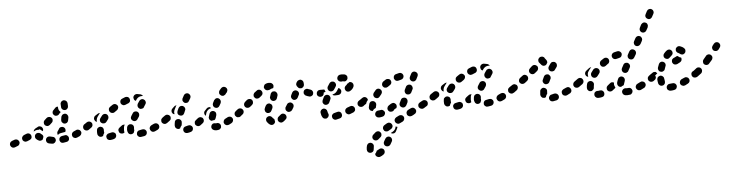

<svg xmlns="http://www.w3.org/2000/svg" viewBox="-76 -812 5234 1376"><g transform="rotate(-5 2541.5 -123.5)"><path d="M43 -16Q39 -25 30 -30Q21 -34 11 -31Q-1 -26 -8 -24Q-18 -20 -23 -11Q-27 -1 -24 8Q-20 18 -11 23Q-1 27 8 24Q16 21 28 16Q38 13 42 3Q47 -6 43 -16ZM397 7Q400 2 400 -2Q401 -7 400 -12Q398 -22 389 -28Q381 -34 371 -31Q361 -29 352 -28Q342 -27 335 -18Q329 -10 331 0Q331 5 334 9Q336 14 340 17Q344 20 349 21Q354 22 359 21Q370 20 381 17Q386 16 390 14Q394 11 397 7ZM295 16Q299 13 301 9Q304 5 305 0Q306 -10 300 -19Q294 -27 283 -28Q274 -30 265 -32Q255 -34 246 -29Q237 -23 235 -13Q233 -3 238 6Q244 15 254 17Q265 19 276 21Q281 22 286 21Q291 19 295 16ZM490 -31Q492 -35 492 -40Q492 -45 489 -50Q485 -59 475 -62Q465 -66 456 -61Q447 -57 438 -53Q429 -49 425 -40Q421 -30 425 -20Q427 -16 430 -12Q434 -9 439 -7Q443 -5 448 -5Q453 -5 458 -7Q468 -12 478 -16Q482 -19 485 -22Q489 -26 490 -31ZM180 -12Q176 -14 173 -16Q170 -18 167 -21Q159 -27 158 -37Q157 -48 163 -56Q170 -64 180 -65Q190 -66 199 -60Q200 -58 202 -57Q203 -56 203 -56Q204 -56 204 -55Q204 -55 205 -55Q206 -54 207 -53Q213 -49 216 -44Q219 -38 218 -32Q215 -25 213 -18Q213 -17 213 -16Q210 -13 206 -11Q202 -9 198 -8Q193 -7 189 -8Q184 -9 180 -12ZM133 -34Q134 -38 134 -43Q134 -48 132 -53Q128 -62 119 -66Q109 -70 100 -66L80 -58Q76 -56 72 -52Q69 -49 67 -44Q65 -40 65 -35Q65 -30 67 -25Q69 -20 73 -17Q76 -13 81 -12Q85 -10 90 -10Q95 -10 100 -12L119 -20Q124 -22 127 -25Q131 -29 133 -34ZM324 -65Q330 -72 334 -80Q339 -90 349 -92Q359 -95 368 -90Q372 -88 375 -84Q379 -80 380 -75Q381 -71 381 -66Q380 -61 378 -56Q377 -55 377 -54Q371 -55 366 -53Q357 -52 349 -50Q340 -49 332 -45Q327 -42 323 -38Q322 -40 321 -42Q321 -44 320 -47Q319 -52 320 -56Q322 -61 324 -65ZM554 -91Q551 -95 547 -98Q542 -101 537 -102Q533 -102 528 -101Q523 -100 519 -98L518 -97Q514 -94 512 -90Q509 -86 508 -81Q507 -76 508 -71Q509 -67 512 -62Q515 -58 519 -56Q523 -53 528 -52Q533 -51 538 -52Q543 -53 547 -56Q556 -62 558 -73Q559 -83 554 -91ZM166 -98Q175 -103 183 -107Q191 -113 202 -110Q212 -108 217 -99Q221 -93 221 -86Q221 -80 217 -74Q217 -74 216 -74Q216 -75 216 -75Q214 -76 213 -77L196 -91L192 -87Q185 -88 178 -87Q168 -86 159 -81Q156 -79 153 -77Q153 -78 153 -80Q153 -81 154 -83Q155 -88 158 -91Q161 -95 166 -98ZM288 -165Q281 -172 271 -172Q261 -173 253 -166Q245 -158 238 -152Q230 -145 230 -134Q229 -124 236 -116Q243 -109 254 -108Q264 -108 272 -115Q279 -122 287 -129Q295 -136 295 -147Q296 -157 288 -165ZM360 -126Q363 -122 367 -119Q371 -116 376 -115Q386 -113 395 -119Q403 -125 405 -135Q407 -146 409 -157Q410 -167 404 -175Q398 -184 388 -185Q383 -186 378 -184Q373 -183 369 -180Q365 -177 363 -173Q360 -169 359 -164Q358 -154 356 -145Q355 -140 356 -135Q357 -130 360 -126ZM307 -183Q303 -186 301 -191Q299 -195 299 -200Q299 -205 301 -210Q303 -215 307 -218L321 -233Q325 -237 330 -239Q335 -241 340 -240Q340 -237 341 -234Q341 -225 344 -217Q348 -208 356 -201Q357 -200 357 -200Q357 -199 356 -198Q348 -192 343 -184L342 -183Q335 -176 325 -176Q314 -175 307 -183ZM371 -218Q375 -214 379 -213Q384 -211 389 -211Q399 -211 406 -219Q413 -226 413 -237Q413 -248 412 -259Q411 -269 403 -276Q395 -282 385 -282Q380 -281 375 -279Q371 -277 368 -273Q364 -269 363 -264Q361 -260 362 -255Q363 -245 363 -235Q363 -230 365 -226Q367 -221 371 -218Z M738 -5Q737 -10 734 -14Q731 -17 726 -20Q722 -22 717 -23Q712 -23 707 -22Q698 -19 689 -18Q679 -17 673 -9Q666 -1 668 9Q669 20 677 26Q685 32 695 31Q708 30 721 26Q731 23 736 14Q741 5 738 -5ZM959 -6Q958 -11 955 -15Q952 -19 948 -22Q944 -24 939 -25Q934 -26 929 -25Q919 -22 910 -21Q899 -20 893 -12Q887 -4 888 7Q888 12 891 16Q893 20 897 23Q901 26 906 28Q911 29 916 28Q927 27 940 24Q950 22 956 13Q961 4 959 -6ZM823 -15Q820 -23 820 -32Q820 -40 822 -50Q823 -54 826 -59Q829 -63 833 -65Q837 -68 842 -69Q847 -70 852 -69Q862 -67 868 -58Q873 -49 871 -39Q870 -35 870 -32Q870 -30 871 -29Q871 -27 871 -25Q872 -22 871 -20Q868 -15 867 -8Q867 -8 866 -7Q864 -4 861 -2Q857 1 853 2Q843 5 834 0Q825 -6 823 -15ZM616 -2Q612 -5 609 -9Q606 -14 605 -18Q604 -26 604 -34Q604 -41 605 -47Q605 -52 607 -57Q610 -61 614 -64Q617 -67 622 -69Q627 -70 632 -70Q637 -69 641 -67Q646 -65 649 -61Q652 -57 653 -52Q655 -48 654 -43Q654 -38 654 -34Q654 -30 655 -27Q655 -26 655 -25Q655 -24 655 -23Q655 -23 655 -23Q649 -15 646 -6Q646 -5 646 -3Q643 -1 640 0Q637 1 634 2Q629 3 625 2Q620 1 616 -2ZM1050 -46Q1045 -56 1035 -59Q1026 -62 1016 -58Q1007 -53 997 -49Q993 -47 989 -43Q986 -39 984 -35Q982 -30 982 -25Q983 -20 985 -16Q989 -6 999 -2Q1008 1 1018 -3Q1028 -8 1039 -13Q1048 -18 1051 -27Q1054 -37 1050 -46ZM796 -70Q790 -69 785 -65Q777 -59 769 -53Q765 -50 762 -46Q759 -42 758 -37Q757 -32 759 -27Q760 -22 762 -18Q765 -14 769 -11Q774 -9 779 -8Q783 -7 788 -8Q793 -9 797 -12Q798 -13 800 -14Q798 -22 798 -32Q798 -42 800 -54Q802 -63 807 -70Q801 -71 796 -70ZM1123 -73Q1123 -78 1122 -82Q1121 -87 1119 -91Q1113 -100 1102 -102Q1092 -103 1084 -98L1080 -95Q1076 -92 1073 -88Q1070 -84 1070 -79Q1069 -74 1070 -69Q1071 -64 1074 -60Q1080 -52 1090 -50Q1100 -48 1108 -54L1112 -56Q1116 -59 1119 -64Q1122 -68 1123 -73ZM553 -60 565 -69Q570 -72 572 -76Q575 -80 576 -85Q577 -90 576 -95Q575 -100 572 -104Q566 -112 556 -114Q546 -116 537 -110L524 -101L519 -98Q510 -92 508 -81Q507 -71 512 -63Q518 -54 529 -52Q539 -51 547 -56ZM867 -93Q875 -87 885 -89Q896 -92 901 -101Q906 -109 913 -119Q915 -123 916 -128Q917 -133 916 -138Q915 -143 912 -147Q910 -151 905 -154Q897 -159 887 -157Q876 -155 871 -146Q864 -136 859 -127Q853 -118 855 -108Q858 -98 867 -93ZM643 -96Q647 -93 652 -92Q657 -91 662 -92Q666 -93 671 -95Q675 -98 678 -102Q683 -110 690 -118Q696 -126 695 -136Q694 -146 687 -153Q679 -160 668 -159Q658 -158 651 -150Q643 -140 636 -130Q630 -122 632 -112Q634 -101 643 -96ZM629 -168Q626 -167 622 -165L603 -153Q594 -148 592 -138Q589 -127 595 -119Q597 -114 601 -111Q605 -109 610 -107Q610 -107 610 -108Q608 -117 611 -127Q613 -136 618 -143Q625 -154 634 -165Q636 -166 638 -168Q633 -169 629 -168ZM707 -171Q713 -163 723 -161Q734 -159 742 -165Q750 -171 759 -177Q768 -183 770 -193Q773 -203 767 -212Q761 -220 751 -223Q741 -225 732 -219Q722 -213 713 -206Q704 -200 703 -190Q701 -180 707 -171ZM921 -176Q925 -173 930 -172Q935 -172 940 -173Q944 -174 949 -176Q953 -179 955 -184Q962 -194 967 -203Q973 -212 970 -222Q968 -232 959 -237Q950 -243 940 -240Q930 -238 925 -229Q920 -220 913 -211Q908 -202 910 -192Q912 -182 921 -176ZM791 -244Q789 -239 789 -234Q789 -229 791 -224Q793 -220 797 -216Q800 -213 805 -211Q809 -209 814 -209Q819 -209 824 -211Q834 -215 843 -219Q848 -220 852 -224Q855 -227 858 -231Q860 -236 860 -241Q860 -246 858 -251Q857 -255 854 -259Q850 -263 846 -265Q841 -267 836 -267Q831 -267 827 -266Q816 -262 805 -257Q800 -255 796 -252Q793 -248 791 -244ZM935 -262Q945 -264 954 -263Q954 -263 955 -263Q952 -267 948 -271Q944 -274 939 -276Q926 -279 912 -281Q902 -281 894 -275Q886 -268 885 -258Q885 -253 887 -248Q888 -243 891 -239Q893 -237 896 -235Q898 -234 901 -233Q903 -237 906 -241Q910 -248 918 -254Q925 -260 935 -262Z M1289 11Q1291 6 1291 1Q1292 -4 1290 -8Q1287 -18 1277 -23Q1268 -27 1258 -24Q1250 -21 1243 -20Q1233 -19 1226 -11Q1220 -3 1221 7Q1222 17 1230 24Q1238 30 1248 29Q1261 28 1275 23Q1279 22 1283 18Q1287 15 1289 11ZM1483 22Q1487 19 1490 15Q1493 11 1493 6Q1494 1 1493 -4Q1491 -14 1482 -20Q1473 -25 1463 -23Q1461 -23 1460 -22Q1460 -22 1459 -22Q1456 -22 1454 -23Q1450 -24 1445 -24Q1440 -23 1435 -21Q1431 -18 1428 -14Q1425 -10 1424 -6Q1421 4 1426 13Q1431 22 1441 25Q1449 28 1459 28Q1466 28 1474 26Q1479 25 1483 22ZM1581 -48Q1578 -53 1574 -56Q1571 -59 1566 -60Q1561 -62 1556 -61Q1551 -61 1547 -59Q1538 -54 1528 -49Q1519 -45 1516 -35Q1512 -25 1517 -16Q1519 -11 1523 -8Q1527 -5 1531 -3Q1536 -2 1541 -2Q1546 -2 1551 -4Q1560 -9 1570 -14Q1579 -19 1582 -29Q1585 -39 1581 -48ZM1171 -12Q1167 -16 1165 -20Q1163 -25 1163 -30Q1163 -31 1163 -32Q1163 -43 1166 -56Q1166 -61 1169 -65Q1172 -70 1176 -72Q1180 -75 1185 -76Q1190 -77 1195 -76Q1200 -75 1204 -73Q1208 -70 1211 -66Q1214 -62 1215 -57Q1216 -52 1215 -47Q1213 -38 1213 -32Q1213 -31 1213 -31Q1213 -31 1213 -31Q1213 -30 1213 -30Q1211 -28 1209 -25Q1203 -18 1200 -9Q1197 -7 1194 -6Q1192 -6 1189 -5Q1184 -5 1179 -7Q1174 -9 1171 -12ZM1369 -67Q1366 -71 1361 -73Q1357 -75 1352 -76Q1347 -76 1342 -75Q1338 -74 1334 -71Q1325 -64 1318 -58Q1314 -55 1311 -51Q1308 -47 1308 -42Q1307 -37 1308 -32Q1309 -27 1312 -23Q1319 -15 1329 -13Q1339 -12 1347 -18Q1356 -24 1365 -32Q1373 -38 1374 -48Q1375 -59 1369 -67ZM1414 -54Q1412 -59 1411 -64Q1410 -69 1412 -73Q1415 -84 1419 -95Q1422 -105 1431 -110Q1441 -114 1451 -111Q1455 -109 1459 -106Q1463 -103 1465 -98Q1467 -94 1467 -89Q1467 -84 1466 -79Q1462 -69 1460 -60Q1459 -56 1456 -52Q1454 -49 1450 -46Q1446 -46 1443 -46Q1436 -45 1429 -43Q1429 -43 1429 -43Q1429 -43 1429 -43Q1424 -44 1421 -47Q1417 -50 1414 -54ZM1645 -91Q1643 -95 1638 -98Q1634 -101 1629 -102Q1624 -102 1620 -101Q1615 -100 1611 -97H1609Q1605 -94 1603 -90Q1600 -85 1599 -81Q1598 -76 1599 -71Q1600 -66 1603 -62Q1606 -58 1610 -55Q1614 -52 1619 -52Q1624 -51 1629 -52Q1634 -53 1638 -56L1639 -57Q1648 -62 1650 -73Q1651 -83 1645 -91ZM1139 -85Q1140 -90 1139 -95Q1138 -100 1135 -104Q1129 -112 1118 -114Q1108 -116 1100 -110Q1091 -103 1083 -98Q1074 -92 1072 -82Q1071 -71 1076 -63Q1079 -59 1083 -56Q1088 -53 1092 -52Q1097 -52 1102 -53Q1107 -54 1111 -56Q1120 -63 1129 -69Q1133 -72 1136 -76Q1138 -80 1139 -85ZM1422 -130Q1426 -132 1432 -133Q1429 -137 1428 -141Q1421 -143 1415 -141Q1408 -140 1403 -135Q1396 -127 1389 -120Q1381 -113 1381 -102Q1381 -92 1388 -85Q1389 -84 1390 -83Q1390 -83 1391 -82Q1394 -92 1397 -103Q1400 -111 1406 -118Q1413 -126 1422 -130ZM1191 -115Q1193 -110 1197 -106Q1200 -103 1205 -101Q1214 -97 1224 -100Q1234 -104 1238 -114Q1242 -123 1246 -133Q1251 -142 1247 -152Q1244 -161 1234 -166Q1230 -168 1225 -168Q1220 -168 1215 -167Q1210 -165 1207 -162Q1203 -158 1201 -154Q1196 -144 1192 -134Q1190 -129 1190 -124Q1190 -119 1191 -115ZM1181 -174Q1176 -173 1173 -170Q1166 -163 1158 -156Q1150 -149 1149 -139Q1148 -128 1155 -120Q1158 -117 1161 -115Q1165 -113 1169 -113Q1167 -119 1167 -126Q1168 -135 1171 -143Q1176 -153 1181 -163Q1184 -171 1189 -176Q1185 -176 1181 -174ZM1461 -135Q1466 -133 1471 -132Q1476 -132 1481 -133Q1485 -135 1489 -138Q1493 -142 1495 -146Q1500 -155 1505 -164Q1509 -174 1506 -183Q1503 -193 1494 -198Q1490 -201 1485 -201Q1480 -202 1475 -200Q1470 -199 1467 -195Q1463 -192 1460 -188Q1455 -178 1450 -168Q1446 -159 1449 -149Q1452 -140 1461 -135ZM1234 -204Q1236 -200 1239 -196Q1242 -192 1246 -189Q1251 -187 1256 -186Q1260 -186 1265 -187Q1270 -188 1274 -191Q1278 -195 1280 -199L1291 -218Q1296 -227 1293 -237Q1290 -246 1281 -252Q1272 -257 1262 -254Q1252 -251 1247 -242L1237 -223Q1234 -219 1234 -214Q1233 -209 1234 -204ZM1551 -273Q1542 -279 1533 -278Q1523 -276 1517 -269Q1512 -263 1505 -255Q1499 -247 1500 -236Q1501 -226 1510 -220Q1514 -217 1518 -215Q1523 -214 1528 -214Q1533 -215 1537 -218Q1542 -220 1545 -224Q1548 -228 1551 -232Q1552 -233 1553 -233Q1553 -234 1554 -235L1556 -238Q1562 -247 1561 -257Q1559 -267 1551 -273Z M1843 20Q1831 12 1822 -2Q1817 -11 1819 -21Q1821 -31 1830 -36Q1839 -42 1849 -40Q1859 -37 1865 -29Q1867 -24 1871 -22Q1873 -20 1875 -18Q1878 -16 1879 -13Q1879 -6 1881 0Q1881 2 1882 4Q1881 6 1880 9Q1879 11 1878 13Q1872 22 1862 24Q1852 26 1843 20ZM1967 -24Q1967 -29 1965 -34Q1963 -38 1960 -42Q1953 -49 1942 -50Q1932 -50 1925 -43Q1918 -37 1912 -32Q1903 -26 1902 -15Q1900 -5 1906 3Q1909 7 1914 10Q1918 12 1923 13Q1928 14 1933 12Q1937 11 1941 8Q1950 2 1959 -7Q1963 -10 1965 -15Q1967 -19 1967 -24ZM1658 -105Q1652 -113 1641 -114Q1631 -115 1623 -109Q1613 -101 1609 -98Q1605 -95 1602 -91Q1599 -87 1598 -82Q1598 -77 1598 -72Q1599 -67 1602 -63Q1608 -54 1618 -52Q1628 -50 1637 -56Q1643 -60 1655 -70Q1663 -76 1664 -87Q1665 -97 1658 -105ZM2012 -121Q2004 -127 1994 -124Q1983 -122 1978 -113Q1973 -104 1968 -97Q1965 -93 1964 -88Q1963 -83 1964 -78Q1965 -73 1968 -69Q1971 -65 1975 -62Q1984 -56 1994 -59Q2004 -61 2010 -69Q2015 -78 2021 -87Q2026 -96 2024 -106Q2021 -116 2012 -121ZM1817 -77Q1819 -73 1823 -69Q1826 -66 1831 -64Q1841 -61 1850 -65Q1859 -69 1863 -79Q1866 -86 1870 -93Q1872 -98 1873 -103Q1873 -107 1872 -112Q1871 -117 1868 -121Q1865 -125 1860 -127Q1856 -130 1851 -131Q1846 -131 1841 -130Q1837 -129 1833 -126Q1829 -123 1826 -118Q1820 -108 1816 -96Q1814 -92 1815 -87Q1815 -82 1817 -77ZM1736 -148Q1737 -153 1735 -158Q1734 -163 1731 -167Q1724 -175 1714 -175Q1703 -176 1695 -170L1680 -157Q1672 -150 1671 -140Q1670 -129 1677 -121Q1684 -113 1694 -113Q1704 -112 1712 -118L1728 -131Q1731 -135 1734 -139Q1736 -143 1736 -148ZM2069 -191Q2068 -195 2064 -199Q2061 -203 2057 -205Q2048 -210 2038 -207Q2028 -204 2023 -195L2014 -177Q2012 -173 2011 -168Q2011 -163 2012 -158Q2014 -153 2017 -149Q2020 -146 2024 -143Q2034 -138 2044 -142Q2053 -145 2058 -154L2067 -172Q2070 -176 2070 -181Q2071 -186 2069 -191ZM1877 -147Q1886 -144 1896 -148Q1905 -152 1909 -162Q1913 -173 1916 -184Q1918 -194 1912 -203Q1907 -212 1897 -214Q1892 -215 1887 -214Q1882 -214 1878 -211Q1874 -208 1871 -204Q1868 -200 1867 -195Q1865 -188 1862 -179Q1858 -170 1863 -160Q1867 -151 1877 -147ZM2247 -171Q2247 -176 2245 -181Q2243 -185 2240 -189Q2236 -192 2232 -194Q2227 -196 2222 -196Q2211 -196 2204 -189Q2197 -181 2197 -171Q2197 -166 2198 -161Q2200 -157 2204 -153Q2207 -150 2212 -148Q2217 -146 2222 -146Q2232 -146 2240 -153Q2247 -161 2247 -171ZM2159 -158Q2164 -160 2167 -164Q2170 -168 2171 -173Q2174 -183 2169 -192Q2164 -201 2154 -204Q2146 -206 2139 -209Q2130 -214 2120 -210Q2110 -207 2106 -197Q2104 -193 2104 -188Q2103 -183 2105 -178Q2107 -174 2110 -170Q2113 -166 2118 -164Q2128 -159 2140 -156Q2145 -154 2150 -155Q2155 -155 2159 -158ZM1805 -225Q1799 -234 1789 -235Q1778 -237 1770 -230Q1762 -224 1754 -218Q1750 -215 1748 -210Q1745 -206 1745 -201Q1744 -196 1745 -191Q1747 -187 1750 -183Q1756 -174 1767 -173Q1777 -172 1785 -178Q1793 -185 1800 -190Q1809 -197 1810 -207Q1811 -217 1805 -225ZM2070 -224Q2069 -225 2068 -227Q2066 -228 2065 -230Q2062 -232 2060 -236Q2058 -239 2057 -243Q2055 -248 2056 -253Q2057 -258 2059 -262Q2062 -266 2064 -269Q2066 -274 2071 -276Q2075 -279 2079 -280Q2084 -281 2089 -281Q2094 -280 2098 -277Q2104 -274 2107 -268Q2110 -262 2110 -256Q2110 -251 2111 -247Q2111 -242 2110 -237Q2108 -232 2105 -228Q2100 -225 2096 -221Q2096 -221 2096 -221Q2094 -220 2092 -220Q2091 -219 2089 -219Q2084 -219 2079 -220Q2074 -221 2070 -224ZM1838 -228Q1829 -232 1825 -242Q1823 -246 1823 -251Q1824 -256 1826 -261Q1828 -265 1831 -269Q1835 -272 1840 -274Q1850 -278 1859 -278Q1866 -278 1873 -277Q1883 -275 1889 -266Q1895 -257 1892 -247Q1892 -244 1891 -242Q1890 -239 1888 -237Q1886 -237 1884 -237Q1874 -235 1866 -230Q1864 -229 1863 -228Q1861 -228 1860 -228Q1859 -228 1857 -227Q1848 -224 1838 -228Z M2363 -10Q2361 -20 2352 -26Q2343 -31 2333 -28Q2321 -25 2311 -22Q2306 -21 2302 -18Q2298 -16 2295 -11Q2292 -7 2291 -2Q2291 3 2292 7Q2294 18 2303 23Q2311 29 2322 26Q2333 24 2346 20Q2356 18 2361 9Q2366 0 2363 -10ZM2238 12Q2243 13 2248 13Q2253 12 2257 9Q2266 4 2268 -6Q2271 -16 2265 -25Q2263 -30 2262 -37Q2261 -47 2253 -54Q2245 -61 2235 -60Q2225 -59 2218 -51Q2211 -43 2212 -33Q2214 -13 2223 1Q2225 5 2229 8Q2233 11 2238 12ZM2460 -28Q2461 -32 2461 -37Q2461 -42 2459 -47Q2455 -56 2446 -60Q2436 -64 2427 -60Q2416 -56 2405 -52Q2396 -48 2391 -39Q2387 -29 2391 -19Q2395 -10 2404 -6Q2413 -1 2423 -5Q2435 -10 2446 -14Q2451 -16 2454 -20Q2458 -23 2460 -28ZM2532 -92Q2529 -96 2525 -98Q2521 -101 2516 -102Q2511 -102 2506 -101Q2501 -100 2497 -97Q2495 -96 2493 -94Q2488 -91 2486 -87Q2483 -83 2482 -78Q2481 -73 2482 -68Q2483 -63 2486 -59Q2491 -51 2502 -49Q2512 -47 2520 -52Q2524 -55 2527 -57Q2535 -63 2537 -73Q2538 -83 2532 -92ZM2237 -125 2235 -121Q2233 -116 2233 -111Q2232 -106 2234 -102Q2236 -97 2239 -93Q2242 -90 2247 -87Q2256 -83 2266 -87Q2276 -90 2280 -99L2282 -103L2290 -121Q2295 -130 2291 -140Q2288 -150 2279 -154Q2274 -156 2269 -157Q2264 -157 2259 -155Q2255 -154 2251 -150Q2247 -147 2245 -142ZM2252 -176Q2256 -178 2261 -179Q2258 -184 2256 -190Q2256 -192 2255 -194Q2253 -195 2251 -196Q2248 -196 2246 -196H2222Q2212 -196 2204 -189Q2197 -181 2197 -171Q2197 -166 2199 -161Q2201 -157 2204 -153Q2208 -150 2212 -148Q2217 -146 2222 -146L2225 -152Q2229 -160 2235 -166Q2243 -173 2252 -176ZM2326 -147Q2339 -148 2350 -148Q2361 -149 2368 -157Q2374 -165 2374 -175Q2373 -183 2368 -189Q2363 -195 2355 -198Q2354 -196 2353 -194Q2348 -187 2344 -180Q2339 -172 2332 -166Q2325 -160 2315 -157Q2312 -156 2309 -156Q2310 -154 2311 -151Q2314 -149 2318 -148Q2322 -147 2326 -147ZM2449 -232Q2446 -233 2443 -233Q2439 -234 2436 -233Q2432 -229 2428 -226Q2423 -223 2419 -222Q2418 -221 2418 -220Q2417 -218 2417 -217Q2416 -214 2411 -212Q2403 -206 2400 -196Q2398 -186 2404 -177Q2409 -168 2420 -166Q2430 -164 2438 -170Q2457 -181 2464 -200Q2467 -209 2463 -219Q2459 -228 2449 -232ZM2290 -181Q2299 -176 2309 -179Q2319 -182 2324 -191Q2329 -200 2335 -208Q2341 -216 2340 -226Q2338 -237 2330 -243Q2326 -246 2321 -247Q2316 -248 2311 -248Q2307 -247 2302 -244Q2298 -242 2295 -238Q2287 -227 2280 -215Q2275 -206 2278 -196Q2281 -186 2290 -181ZM2358 -282Q2352 -273 2353 -263Q2354 -258 2357 -254Q2359 -250 2363 -247Q2367 -244 2372 -243Q2377 -241 2382 -242Q2385 -243 2387 -243Q2392 -243 2397 -242Q2407 -239 2415 -245Q2424 -251 2426 -261Q2427 -266 2426 -271Q2426 -275 2423 -280Q2420 -284 2416 -287Q2412 -289 2407 -291Q2397 -293 2387 -293Q2381 -293 2374 -292Q2364 -290 2358 -282Z M2590 273Q2589 276 2588 278Q2584 287 2578 294Q2577 294 2576 295Q2576 297 2577 299Q2577 301 2577 303Q2580 313 2589 317Q2598 322 2608 320Q2623 315 2636 305Q2645 298 2646 288Q2647 278 2641 269Q2634 261 2624 260Q2614 259 2606 265Q2599 270 2594 272Q2593 272 2592 272Q2591 273 2590 273ZM2554 214Q2550 213 2545 213Q2540 214 2535 216Q2531 218 2528 222Q2525 226 2523 231Q2519 245 2519 260Q2519 265 2521 270Q2523 274 2526 278Q2530 281 2534 283Q2539 285 2544 285Q2554 285 2562 278Q2569 271 2569 260Q2569 253 2571 245Q2574 235 2569 226Q2564 217 2554 214ZM2656 246Q2665 251 2675 249Q2685 247 2691 238Q2697 228 2703 217Q2708 208 2705 198Q2702 188 2693 183Q2684 178 2674 181Q2664 184 2659 193Q2653 203 2648 212Q2643 220 2645 231Q2648 241 2656 246ZM2633 164Q2634 159 2633 154Q2631 149 2628 145Q2625 141 2621 139Q2617 136 2612 136Q2607 135 2602 137Q2597 138 2593 141Q2583 149 2575 157Q2571 160 2569 165Q2567 169 2566 174Q2566 179 2568 184Q2569 188 2573 192Q2580 200 2590 200Q2600 201 2608 194Q2615 187 2624 180Q2628 177 2630 173Q2633 169 2633 164ZM2716 148Q2708 152 2701 156Q2702 157 2703 157Q2704 158 2706 159Q2715 163 2725 160Q2734 157 2739 147L2749 127Q2750 124 2751 122Q2752 119 2752 116Q2749 116 2746 115Q2743 114 2740 112Q2739 116 2738 119Q2736 128 2730 136Q2724 143 2716 148ZM2714 94Q2712 90 2708 87Q2704 83 2699 82Q2695 81 2690 81Q2685 82 2680 84Q2670 90 2660 96Q2651 101 2649 111Q2646 121 2652 130Q2654 135 2658 138Q2662 140 2667 142Q2672 143 2677 142Q2682 142 2686 139Q2695 134 2705 128Q2714 123 2717 113Q2720 103 2714 94ZM2804 48Q2801 44 2797 40Q2794 37 2789 36Q2784 34 2779 35Q2774 35 2770 37L2750 47Q2741 52 2737 62Q2734 72 2739 81Q2744 90 2753 93Q2763 97 2772 92L2793 82Q2802 77 2805 67Q2808 57 2804 48ZM2874 41 2882 36Q2887 34 2890 30Q2893 27 2895 22Q2896 17 2896 12Q2895 7 2893 3Q2888 -6 2878 -10Q2869 -13 2859 -8L2851 -4L2839 2Q2835 4 2832 8Q2828 12 2827 17Q2825 21 2826 26Q2826 31 2828 36Q2833 45 2843 48Q2853 51 2862 47ZM2672 4Q2669 -6 2660 -11Q2652 -17 2642 -14Q2632 -12 2625 -12Q2615 -12 2608 -4Q2601 3 2601 14Q2601 19 2603 23Q2605 28 2609 31Q2612 35 2617 36Q2622 38 2627 38Q2639 38 2653 34Q2663 32 2668 23Q2674 14 2672 4ZM2711 4Q2706 3 2702 0Q2698 -3 2696 -7Q2690 -16 2693 -26Q2695 -36 2704 -42Q2712 -47 2721 -53Q2725 -55 2730 -56Q2735 -58 2740 -57Q2744 -56 2749 -53Q2753 -50 2756 -46Q2757 -45 2757 -44Q2758 -42 2759 -40Q2759 -36 2760 -31Q2760 -28 2759 -25Q2758 -21 2756 -18Q2747 -15 2740 -9Q2736 -5 2733 0Q2731 0 2730 1Q2726 4 2721 4Q2716 5 2711 4ZM2983 -27Q2984 -31 2984 -36Q2983 -41 2981 -46Q2976 -55 2966 -57Q2956 -60 2947 -55L2927 -44Q2923 -41 2920 -38Q2916 -34 2915 -29Q2914 -24 2914 -19Q2915 -14 2917 -10Q2923 -1 2933 2Q2943 5 2952 0L2971 -12Q2976 -14 2979 -18Q2982 -22 2983 -27ZM2560 -41Q2562 -52 2566 -66Q2569 -76 2578 -81Q2588 -85 2597 -82Q2607 -79 2612 -70Q2617 -61 2614 -51Q2611 -41 2610 -34Q2609 -33 2609 -33Q2609 -32 2609 -31Q2608 -31 2607 -31Q2598 -27 2591 -20Q2588 -16 2586 -12Q2585 -12 2584 -12Q2582 -13 2581 -13Q2571 -14 2565 -22Q2559 -31 2560 -41ZM2782 -35Q2784 -30 2787 -27Q2791 -23 2795 -21Q2804 -16 2814 -19Q2824 -23 2829 -32L2839 -52Q2841 -57 2841 -62Q2841 -67 2840 -71Q2838 -76 2835 -80Q2832 -84 2827 -86Q2818 -90 2808 -87Q2798 -84 2794 -74L2784 -54Q2782 -50 2781 -45Q2781 -40 2782 -35ZM3049 -91Q3046 -95 3041 -98Q3037 -101 3032 -102Q3027 -102 3023 -101Q3018 -100 3014 -98L3010 -95Q3006 -92 3004 -88Q3001 -84 3000 -79Q2999 -74 3000 -69Q3001 -64 3004 -60Q3007 -56 3011 -54Q3015 -51 3020 -50Q3025 -49 3030 -50Q3035 -51 3039 -54L3042 -56Q3051 -62 3053 -73Q3054 -83 3049 -91ZM2558 -94Q2558 -97 2557 -100Q2556 -104 2554 -106Q2548 -115 2538 -117Q2527 -118 2519 -112L2498 -97Q2494 -95 2491 -90Q2488 -86 2487 -81Q2487 -76 2488 -72Q2489 -67 2492 -63Q2498 -54 2508 -52Q2518 -51 2526 -57L2543 -68Q2544 -71 2545 -73Q2547 -81 2553 -88Q2555 -91 2558 -94ZM2600 -122Q2601 -117 2604 -113Q2606 -109 2610 -106Q2619 -100 2629 -101Q2639 -103 2645 -112Q2651 -120 2657 -127Q2664 -135 2663 -146Q2662 -156 2654 -162Q2650 -166 2645 -167Q2640 -169 2635 -168Q2630 -168 2626 -165Q2622 -163 2619 -159Q2611 -150 2604 -141Q2601 -136 2600 -132Q2599 -127 2600 -122ZM2839 -110Q2844 -108 2849 -108Q2854 -108 2859 -109Q2863 -111 2867 -114Q2871 -117 2873 -122L2883 -142Q2888 -151 2884 -161Q2881 -171 2872 -176Q2867 -178 2862 -178Q2857 -178 2853 -177Q2848 -175 2844 -172Q2840 -169 2838 -164L2828 -144Q2824 -135 2827 -125Q2830 -115 2839 -110ZM2673 -181Q2679 -172 2689 -171Q2700 -169 2708 -175Q2716 -181 2724 -186Q2733 -191 2736 -201Q2738 -211 2733 -220Q2728 -229 2717 -231Q2707 -234 2699 -229Q2689 -222 2679 -216Q2671 -210 2669 -199Q2667 -189 2673 -181ZM2884 -200Q2888 -198 2893 -198Q2898 -197 2903 -199Q2908 -201 2911 -204Q2915 -207 2917 -212L2927 -232Q2932 -241 2929 -251Q2925 -261 2916 -265Q2907 -270 2897 -267Q2887 -263 2883 -254L2873 -234Q2868 -225 2871 -215Q2875 -205 2884 -200ZM2760 -250Q2757 -245 2757 -240Q2756 -235 2757 -231Q2759 -226 2762 -222Q2765 -218 2769 -215Q2773 -213 2778 -212Q2783 -212 2788 -213Q2798 -216 2807 -218Q2817 -220 2823 -228Q2829 -237 2827 -247Q2826 -252 2823 -256Q2821 -260 2816 -263Q2812 -266 2807 -267Q2803 -268 2798 -267Q2786 -264 2775 -261Q2770 -260 2766 -257Q2762 -254 2760 -250Z M3233 -5Q3232 -10 3229 -14Q3226 -17 3221 -20Q3217 -22 3212 -23Q3207 -23 3202 -22Q3193 -19 3184 -18Q3174 -17 3168 -9Q3161 -1 3163 9Q3164 20 3172 26Q3180 32 3190 31Q3203 30 3216 26Q3226 23 3231 14Q3236 5 3233 -5ZM3454 -6Q3453 -11 3450 -15Q3447 -19 3443 -22Q3439 -24 3434 -25Q3429 -26 3424 -25Q3414 -22 3405 -21Q3394 -20 3388 -12Q3382 -4 3383 7Q3383 12 3386 16Q3388 20 3392 23Q3396 26 3401 28Q3406 29 3411 28Q3422 27 3435 24Q3445 22 3451 13Q3456 4 3454 -6ZM3318 -15Q3315 -23 3315 -32Q3315 -40 3317 -50Q3318 -54 3321 -59Q3324 -63 3328 -65Q3332 -68 3337 -69Q3342 -70 3347 -69Q3357 -67 3363 -58Q3368 -49 3366 -39Q3365 -35 3365 -32Q3365 -30 3366 -29Q3366 -27 3366 -25Q3367 -22 3366 -20Q3363 -15 3362 -8Q3362 -8 3361 -7Q3359 -4 3356 -2Q3352 1 3348 2Q3338 5 3329 0Q3320 -6 3318 -15ZM3111 -2Q3107 -5 3104 -9Q3101 -14 3100 -18Q3099 -26 3099 -34Q3099 -41 3100 -47Q3100 -52 3102 -57Q3105 -61 3109 -64Q3112 -67 3117 -69Q3122 -70 3127 -70Q3132 -69 3136 -67Q3141 -65 3144 -61Q3147 -57 3148 -52Q3150 -48 3149 -43Q3149 -38 3149 -34Q3149 -30 3150 -27Q3150 -26 3150 -25Q3150 -24 3150 -23Q3150 -23 3150 -23Q3144 -15 3141 -6Q3141 -5 3141 -3Q3138 -1 3135 0Q3132 1 3129 2Q3124 3 3120 2Q3115 1 3111 -2ZM3545 -46Q3540 -56 3530 -59Q3521 -62 3511 -58Q3502 -53 3492 -49Q3488 -47 3484 -43Q3481 -39 3479 -35Q3477 -30 3477 -25Q3478 -20 3480 -16Q3484 -6 3494 -2Q3503 1 3513 -3Q3523 -8 3534 -13Q3543 -18 3546 -27Q3549 -37 3545 -46ZM3291 -70Q3285 -69 3280 -65Q3272 -59 3264 -53Q3260 -50 3257 -46Q3254 -42 3253 -37Q3252 -32 3254 -27Q3255 -22 3257 -18Q3260 -14 3264 -11Q3269 -9 3274 -8Q3278 -7 3283 -8Q3288 -9 3292 -12Q3293 -13 3295 -14Q3293 -22 3293 -32Q3293 -42 3295 -54Q3297 -63 3302 -70Q3296 -71 3291 -70ZM3618 -73Q3618 -78 3617 -82Q3616 -87 3614 -91Q3608 -100 3597 -102Q3587 -103 3579 -98L3575 -95Q3571 -92 3568 -88Q3565 -84 3565 -79Q3564 -74 3565 -69Q3566 -64 3569 -60Q3575 -52 3585 -50Q3595 -48 3603 -54L3607 -56Q3611 -59 3614 -64Q3617 -68 3618 -73ZM3048 -60 3060 -69Q3065 -72 3067 -76Q3070 -80 3071 -85Q3072 -90 3071 -95Q3070 -100 3067 -104Q3061 -112 3051 -114Q3041 -116 3032 -110L3019 -101L3014 -98Q3005 -92 3003 -81Q3002 -71 3007 -63Q3013 -54 3024 -52Q3034 -51 3042 -56ZM3362 -93Q3370 -87 3380 -89Q3391 -92 3396 -101Q3401 -109 3408 -119Q3410 -123 3411 -128Q3412 -133 3411 -138Q3410 -143 3407 -147Q3405 -151 3400 -154Q3392 -159 3382 -157Q3371 -155 3366 -146Q3359 -136 3354 -127Q3348 -118 3350 -108Q3353 -98 3362 -93ZM3138 -96Q3142 -93 3147 -92Q3152 -91 3157 -92Q3161 -93 3166 -95Q3170 -98 3173 -102Q3178 -110 3185 -118Q3191 -126 3190 -136Q3189 -146 3182 -153Q3174 -160 3163 -159Q3153 -158 3146 -150Q3138 -140 3131 -130Q3125 -122 3127 -112Q3129 -101 3138 -96ZM3124 -168Q3121 -167 3117 -165L3098 -153Q3089 -148 3087 -138Q3084 -127 3090 -119Q3092 -114 3096 -111Q3100 -109 3105 -107Q3105 -107 3105 -108Q3103 -117 3106 -127Q3108 -136 3113 -143Q3120 -154 3129 -165Q3131 -166 3133 -168Q3128 -169 3124 -168ZM3202 -171Q3208 -163 3218 -161Q3229 -159 3237 -165Q3245 -171 3254 -177Q3263 -183 3265 -193Q3268 -203 3262 -212Q3256 -220 3246 -223Q3236 -225 3227 -219Q3217 -213 3208 -206Q3199 -200 3198 -190Q3196 -180 3202 -171ZM3416 -176Q3420 -173 3425 -172Q3430 -172 3435 -173Q3439 -174 3444 -176Q3448 -179 3450 -184Q3457 -194 3462 -203Q3468 -212 3465 -222Q3463 -232 3454 -237Q3445 -243 3435 -240Q3425 -238 3420 -229Q3415 -220 3408 -211Q3403 -202 3405 -192Q3407 -182 3416 -176ZM3286 -244Q3284 -239 3284 -234Q3284 -229 3286 -224Q3288 -220 3292 -216Q3295 -213 3300 -211Q3304 -209 3309 -209Q3314 -209 3319 -211Q3329 -215 3338 -219Q3343 -220 3347 -224Q3350 -227 3353 -231Q3355 -236 3355 -241Q3355 -246 3353 -251Q3352 -255 3349 -259Q3345 -263 3341 -265Q3336 -267 3331 -267Q3326 -267 3322 -266Q3311 -262 3300 -257Q3295 -255 3291 -252Q3288 -248 3286 -244ZM3430 -262Q3440 -264 3449 -263Q3449 -263 3450 -263Q3447 -267 3443 -271Q3439 -274 3434 -276Q3421 -279 3407 -281Q3397 -281 3389 -275Q3381 -268 3380 -258Q3380 -253 3382 -248Q3383 -243 3386 -239Q3388 -237 3391 -235Q3393 -234 3396 -233Q3398 -237 3401 -241Q3405 -248 3413 -254Q3420 -260 3430 -262Z M3923 -5Q3920 -15 3911 -20Q3902 -25 3892 -23Q3882 -20 3873 -18Q3863 -17 3857 -8Q3851 0 3852 10Q3853 15 3856 20Q3858 24 3863 27Q3867 30 3871 31Q3876 32 3881 31Q3892 29 3906 26Q3916 23 3921 14Q3926 5 3923 -5ZM3792 -22Q3792 -25 3792 -27Q3792 -38 3794 -50Q3795 -60 3804 -66Q3812 -73 3822 -71Q3827 -70 3831 -68Q3836 -65 3839 -61Q3842 -57 3843 -52Q3844 -48 3843 -43Q3842 -34 3842 -27Q3842 -26 3842 -26Q3840 -24 3838 -21Q3833 -13 3831 -4Q3831 -3 3830 -3Q3828 -1 3825 0Q3822 1 3819 1Q3808 2 3801 -5Q3793 -12 3792 -22ZM4016 -28Q4017 -33 4017 -38Q4016 -43 4014 -47Q4010 -56 4000 -60Q3990 -63 3981 -58Q3971 -53 3961 -49Q3957 -47 3953 -43Q3950 -39 3948 -35Q3946 -30 3947 -25Q3947 -20 3949 -16Q3953 -6 3963 -3Q3973 1 3982 -3Q3993 -8 4003 -14Q4008 -16 4011 -20Q4014 -23 4016 -28ZM4081 -91Q4078 -96 4074 -98Q4070 -101 4065 -102Q4060 -102 4055 -101Q4051 -100 4047 -97L4044 -96Q4036 -90 4034 -80Q4032 -69 4038 -61Q4041 -57 4045 -54Q4050 -52 4055 -51Q4059 -50 4064 -51Q4069 -52 4073 -55L4075 -57Q4084 -63 4086 -73Q4087 -83 4081 -91ZM3632 -105Q3629 -109 3625 -111Q3620 -114 3615 -115Q3610 -116 3606 -114Q3601 -113 3597 -110Q3587 -103 3579 -98Q3570 -92 3568 -81Q3567 -71 3572 -63Q3578 -54 3589 -52Q3599 -51 3607 -56Q3616 -63 3626 -70Q3634 -76 3636 -86Q3638 -96 3632 -105ZM3832 -97Q3836 -95 3841 -95Q3846 -95 3851 -97Q3856 -98 3859 -102Q3863 -105 3865 -110Q3869 -119 3874 -129Q3877 -133 3877 -138Q3877 -143 3876 -148Q3874 -153 3871 -156Q3868 -160 3864 -163Q3854 -167 3844 -164Q3835 -161 3830 -152Q3824 -141 3820 -130Q3815 -121 3819 -111Q3823 -101 3832 -97ZM3711 -166Q3704 -174 3694 -176Q3684 -177 3676 -170L3658 -156Q3650 -150 3649 -140Q3647 -129 3654 -121Q3660 -113 3670 -112Q3681 -111 3689 -117L3707 -131Q3715 -138 3716 -148Q3717 -158 3711 -166ZM3787 -231Q3780 -239 3769 -240Q3759 -241 3751 -234Q3743 -227 3735 -219Q3727 -212 3726 -202Q3725 -192 3732 -184Q3739 -176 3749 -175Q3759 -174 3767 -181Q3776 -189 3785 -196Q3792 -203 3793 -213Q3794 -224 3787 -231ZM3878 -186Q3882 -184 3887 -183Q3892 -182 3896 -183Q3901 -184 3905 -186Q3910 -189 3912 -193Q3919 -203 3925 -211Q3928 -215 3929 -220Q3930 -225 3929 -230Q3928 -235 3926 -239Q3923 -243 3919 -246Q3915 -249 3910 -250Q3905 -251 3900 -250Q3895 -250 3891 -247Q3887 -244 3884 -240Q3878 -232 3871 -221Q3865 -212 3867 -202Q3869 -192 3878 -186ZM3808 -250Q3807 -250 3807 -250Q3799 -257 3799 -267Q3798 -278 3805 -285L3806 -287Q3810 -290 3814 -293Q3819 -295 3824 -295Q3829 -295 3833 -294Q3838 -292 3842 -289Q3844 -287 3845 -285Q3846 -283 3847 -281Q3850 -276 3855 -271Q3858 -268 3860 -263Q3862 -259 3862 -254Q3862 -252 3862 -251Q3862 -249 3862 -248Q3857 -241 3852 -233Q3852 -233 3852 -233Q3844 -228 3835 -228Q3826 -229 3820 -235Q3813 -242 3808 -249Q3808 -249 3808 -250Z M4240 29Q4244 26 4247 22Q4249 18 4250 13Q4251 8 4250 3Q4248 -7 4240 -13Q4231 -19 4221 -17Q4214 -15 4207 -15Q4206 -15 4204 -15Q4199 -16 4195 -14Q4190 -13 4186 -9Q4182 -6 4180 -2Q4178 3 4178 8Q4177 18 4184 26Q4191 34 4201 35Q4204 35 4207 35Q4219 35 4231 32Q4236 31 4240 29ZM4441 29Q4445 26 4448 22Q4451 18 4452 14Q4453 9 4453 4Q4451 -6 4443 -13Q4434 -19 4424 -17Q4418 -16 4413 -16Q4410 -16 4407 -17Q4396 -18 4388 -12Q4380 -6 4378 4Q4377 9 4379 14Q4380 19 4383 23Q4386 27 4390 29Q4394 32 4399 33Q4406 34 4413 34Q4422 34 4432 32Q4437 32 4441 29ZM4550 -23Q4551 -28 4551 -33Q4550 -37 4548 -42Q4543 -51 4533 -54Q4523 -57 4514 -52Q4503 -46 4492 -41Q4483 -37 4480 -27Q4476 -17 4481 -8Q4483 -3 4487 0Q4490 3 4495 5Q4500 6 4505 6Q4510 6 4514 4Q4525 -2 4538 -8Q4542 -10 4545 -14Q4548 -18 4550 -23ZM4333 -28Q4332 -29 4332 -30Q4327 -39 4325 -48Q4324 -56 4326 -64Q4319 -68 4310 -68Q4302 -67 4296 -61Q4288 -54 4279 -47Q4276 -44 4273 -40Q4271 -35 4270 -31Q4270 -26 4271 -21Q4272 -16 4275 -12Q4282 -4 4292 -3Q4302 -2 4310 -8Q4320 -16 4330 -24Q4331 -25 4331 -26Q4332 -27 4333 -28ZM4137 -24Q4133 -28 4131 -32Q4129 -37 4129 -42Q4129 -43 4129 -45Q4129 -57 4133 -72Q4135 -82 4144 -87Q4153 -92 4163 -90Q4173 -87 4178 -79Q4184 -70 4181 -60Q4179 -51 4179 -45Q4179 -44 4179 -43Q4179 -40 4178 -36Q4177 -32 4175 -29Q4173 -28 4171 -26Q4168 -24 4166 -21Q4163 -19 4161 -18Q4158 -18 4155 -18Q4150 -17 4145 -19Q4141 -21 4137 -24ZM4348 -61Q4351 -73 4357 -87Q4359 -92 4362 -96Q4365 -99 4370 -101Q4374 -103 4379 -104Q4384 -104 4389 -102Q4399 -98 4403 -89Q4407 -79 4404 -70Q4399 -58 4397 -49Q4396 -46 4395 -43Q4393 -40 4391 -38Q4382 -36 4375 -30Q4374 -30 4374 -30Q4372 -30 4370 -30Q4368 -30 4366 -30Q4356 -33 4351 -42Q4346 -51 4348 -61ZM4623 -91Q4621 -95 4616 -98Q4612 -101 4607 -102Q4602 -102 4598 -101Q4593 -100 4589 -97Q4586 -95 4581 -92Q4577 -89 4574 -85Q4571 -81 4570 -76Q4569 -71 4570 -66Q4571 -62 4574 -57Q4576 -53 4581 -51Q4585 -48 4590 -47Q4594 -46 4599 -47Q4604 -48 4608 -50Q4614 -54 4617 -57Q4626 -62 4628 -73Q4629 -83 4623 -91ZM4104 -109Q4101 -113 4097 -116Q4092 -118 4087 -119Q4083 -120 4078 -118Q4073 -117 4069 -114Q4056 -104 4047 -98Q4038 -92 4036 -82Q4035 -71 4040 -63Q4043 -59 4047 -56Q4052 -53 4056 -52Q4061 -52 4066 -53Q4071 -54 4075 -56Q4085 -63 4100 -74Q4108 -81 4109 -91Q4110 -101 4104 -109ZM4177 -115Q4186 -109 4196 -111Q4206 -113 4212 -121Q4218 -130 4225 -138Q4232 -146 4231 -157Q4230 -167 4222 -174Q4218 -177 4213 -178Q4208 -180 4203 -179Q4198 -179 4194 -176Q4189 -174 4186 -170Q4178 -160 4171 -150Q4165 -142 4167 -131Q4169 -121 4177 -115ZM4165 -187Q4162 -186 4158 -184Q4147 -176 4135 -166Q4127 -160 4125 -149Q4124 -139 4130 -131Q4133 -127 4137 -125Q4141 -122 4146 -122Q4145 -124 4145 -128Q4143 -137 4145 -147Q4147 -156 4153 -163Q4160 -174 4169 -184Q4171 -187 4173 -189Q4169 -189 4165 -187ZM4402 -129Q4407 -127 4412 -126Q4417 -126 4421 -127Q4426 -129 4430 -132Q4434 -135 4436 -140L4448 -162Q4453 -171 4450 -181Q4446 -191 4437 -196Q4433 -198 4428 -198Q4423 -199 4418 -197Q4413 -196 4410 -193Q4406 -190 4404 -185L4392 -163Q4387 -154 4390 -144Q4393 -134 4402 -129ZM4242 -194Q4248 -185 4259 -184Q4269 -183 4277 -189Q4286 -196 4294 -202Q4299 -204 4301 -208Q4304 -213 4305 -217Q4306 -222 4305 -227Q4304 -232 4302 -236Q4296 -245 4286 -247Q4276 -249 4267 -243Q4256 -236 4246 -229Q4238 -222 4237 -212Q4236 -202 4242 -194ZM4440 -237Q4442 -232 4445 -228Q4448 -224 4452 -222Q4461 -217 4471 -219Q4481 -222 4486 -231L4499 -253Q4504 -262 4501 -272Q4498 -282 4489 -287Q4480 -292 4470 -290Q4460 -287 4455 -278L4443 -256Q4440 -252 4440 -247Q4439 -242 4440 -237ZM4327 -249Q4330 -239 4339 -234Q4348 -229 4358 -232Q4368 -235 4378 -237Q4389 -239 4394 -247Q4400 -256 4399 -266Q4397 -276 4388 -282Q4380 -288 4369 -286Q4357 -284 4344 -280Q4334 -277 4329 -268Q4324 -259 4327 -249ZM4499 -354 4495 -347Q4490 -338 4493 -328Q4495 -318 4504 -313Q4513 -308 4523 -311Q4533 -314 4539 -323L4543 -330Q4543 -330 4543 -330Q4543 -330 4543 -330L4551 -345Q4553 -350 4554 -355Q4554 -360 4553 -364Q4551 -369 4548 -373Q4545 -377 4541 -379Q4532 -384 4522 -381Q4512 -378 4507 -369ZM4555 -406Q4564 -401 4574 -404Q4584 -407 4589 -416L4601 -438Q4603 -443 4603 -448Q4604 -453 4602 -457Q4601 -462 4598 -466Q4595 -470 4590 -472Q4586 -474 4581 -475Q4576 -475 4571 -474Q4567 -472 4563 -469Q4559 -466 4556 -462L4545 -440Q4540 -430 4543 -421Q4546 -411 4555 -406ZM4605 -499Q4609 -496 4614 -496Q4619 -495 4624 -497Q4628 -498 4632 -502Q4636 -505 4638 -509L4650 -531Q4655 -540 4652 -550Q4649 -560 4640 -565Q4631 -570 4621 -567Q4611 -564 4606 -555L4594 -532Q4589 -523 4592 -513Q4595 -504 4605 -499Z M4768 16Q4770 12 4771 7Q4773 2 4772 -3Q4770 -13 4762 -19Q4753 -25 4743 -23Q4733 -21 4723 -21Q4713 -21 4706 -13Q4699 -6 4699 5Q4699 10 4701 14Q4703 19 4707 22Q4710 25 4715 27Q4720 29 4725 29Q4737 29 4751 26Q4756 25 4760 23Q4765 20 4768 16ZM4864 -45Q4859 -54 4849 -57Q4839 -60 4830 -55Q4820 -50 4810 -46Q4806 -44 4803 -40Q4799 -36 4798 -32Q4796 -27 4796 -22Q4796 -17 4798 -12Q4801 -8 4804 -5Q4808 -1 4813 0Q4817 2 4822 2Q4827 2 4832 0Q4842 -5 4853 -11Q4863 -16 4866 -26Q4869 -36 4864 -45ZM4641 -30Q4638 -43 4637 -59Q4637 -64 4639 -68Q4640 -73 4644 -77Q4647 -80 4652 -82Q4656 -84 4661 -85Q4671 -85 4679 -78Q4687 -71 4687 -61Q4688 -51 4690 -43Q4691 -40 4690 -36Q4690 -32 4689 -28Q4685 -23 4682 -18Q4680 -16 4677 -15Q4675 -13 4672 -13Q4662 -10 4653 -15Q4644 -20 4641 -30ZM4932 -91Q4930 -95 4925 -98Q4921 -101 4916 -102Q4911 -102 4907 -101Q4902 -100 4898 -97L4894 -95Q4885 -89 4884 -79Q4882 -69 4888 -60Q4891 -56 4895 -53Q4899 -51 4904 -50Q4909 -49 4914 -50Q4919 -51 4923 -54L4926 -57Q4935 -62 4937 -73Q4938 -83 4932 -91ZM4627 -92Q4633 -98 4641 -102Q4636 -107 4632 -113Q4631 -114 4630 -114Q4628 -114 4627 -115Q4622 -116 4617 -115Q4612 -114 4608 -111Q4598 -104 4589 -98Q4580 -92 4578 -81Q4577 -71 4582 -63Q4585 -59 4590 -56Q4594 -53 4599 -52Q4603 -52 4607 -52Q4611 -53 4615 -55Q4615 -56 4615 -58Q4614 -67 4617 -75Q4620 -85 4627 -92ZM4651 -125Q4654 -121 4657 -117Q4661 -114 4666 -113Q4671 -111 4676 -112Q4681 -112 4685 -115Q4689 -117 4693 -121Q4696 -125 4697 -130Q4700 -140 4704 -150Q4706 -154 4706 -159Q4706 -164 4704 -169Q4702 -173 4698 -177Q4695 -180 4690 -182Q4680 -186 4671 -182Q4661 -177 4658 -168Q4653 -156 4649 -144Q4648 -139 4648 -134Q4649 -129 4651 -125ZM4821 -201Q4816 -202 4811 -204Q4804 -208 4798 -213Q4798 -213 4798 -213Q4796 -214 4794 -215Q4792 -214 4790 -214Q4788 -213 4787 -212Q4781 -209 4766 -202Q4766 -202 4765 -202Q4765 -201 4764 -201Q4761 -198 4757 -195Q4753 -189 4753 -182Q4752 -175 4755 -169Q4760 -159 4770 -156Q4779 -153 4789 -157Q4803 -165 4810 -168Q4819 -173 4822 -182Q4825 -192 4821 -201ZM4704 -207Q4708 -204 4712 -202Q4717 -200 4722 -200Q4727 -200 4731 -202Q4736 -205 4739 -208Q4746 -215 4753 -221Q4761 -227 4763 -237Q4764 -248 4758 -256Q4752 -264 4742 -266Q4731 -267 4723 -261Q4712 -253 4703 -242Q4696 -235 4696 -224Q4696 -214 4704 -207ZM4809 -284Q4804 -283 4800 -281Q4795 -278 4792 -274Q4789 -271 4788 -266Q4785 -256 4790 -247Q4795 -238 4805 -235Q4808 -234 4810 -232Q4812 -231 4813 -230Q4820 -223 4831 -222Q4841 -222 4848 -229Q4856 -236 4856 -246Q4857 -257 4850 -264Q4844 -271 4835 -276Q4827 -280 4819 -283Q4814 -284 4809 -284Z M4962 -94Q4963 -98 4961 -103Q4960 -108 4956 -112Q4953 -115 4949 -118Q4944 -120 4939 -120Q4934 -121 4930 -119Q4925 -118 4921 -114Q4909 -104 4898 -96Q4893 -93 4891 -89Q4888 -85 4887 -80Q4887 -75 4888 -70Q4889 -65 4892 -61Q4898 -53 4908 -51Q4918 -49 4926 -55Q4940 -65 4954 -76Q4957 -80 4960 -84Q4962 -89 4962 -94ZM5044 -185Q5044 -190 5041 -194Q5039 -198 5035 -201Q5031 -205 5026 -206Q5022 -207 5017 -207Q5012 -206 5007 -204Q5003 -202 5000 -198Q4989 -185 4980 -174Q4973 -166 4974 -156Q4974 -145 4982 -138Q4990 -132 5000 -132Q5011 -133 5017 -141Q5028 -153 5039 -166Q5042 -170 5043 -175Q5045 -180 5044 -185ZM5098 -284Q5094 -287 5090 -288Q5085 -289 5080 -289Q5075 -288 5071 -286Q5066 -283 5063 -279L5053 -266Q5050 -262 5049 -257Q5047 -253 5048 -248Q5049 -243 5051 -238Q5054 -234 5057 -231Q5066 -225 5076 -226Q5086 -227 5093 -235L5103 -249Q5109 -257 5108 -267Q5106 -277 5098 -284Z"/></g></svg>

Font: FRB American Cursive Guidelines Dashed Black
Style: Bold Italic
Weight: 900
Italic angle: -25°
Version: Version 2.0;Modular Font Editor K font №1